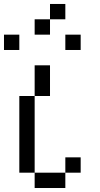

<svg xmlns="http://www.w3.org/2000/svg" viewBox="-20 -943 502 963"><path d="M307.7 -769.2H384.6V-692.3H307.7ZM0 -769.2H76.9V-692.3H0ZM230.8 -846.2V-769.2H153.8V-846.2ZM230.8 -923.1H307.7V-846.2H230.8ZM307.7 -76.9V-153.8H384.6V-76.9ZM153.8 0V-76.9H307.7V0ZM76.9 -76.9V-461.5H153.8V-76.9ZM153.8 -461.5V-615.4H230.8V-461.5Z"/></svg>

Font: Mintsoda - Lime Green 13x16
Style: Regular
Weight: 400
Designer: Mintsoda-15
Version: Version 1.0